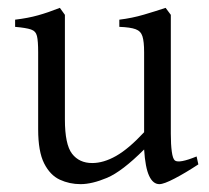

<svg xmlns="http://www.w3.org/2000/svg" viewBox="-20 -451 527 484"><path d="M480 -36.6Q447.3 -15.1 420.2 -1Q393.1 13.2 381.8 13.2Q365.7 13.2 356 -7.6Q346.2 -28.3 343.3 -74.2Q287.6 -18.6 249.8 -2.7Q211.9 13.2 183.1 13.2Q155.3 13.2 130.9 2Q106.4 -9.3 91.3 -39.1Q76.2 -68.8 76.2 -125V-319.3Q76.2 -347.7 73.2 -360.1Q70.3 -372.6 58.1 -376.7Q45.9 -380.9 18.1 -383.3V-401.4Q50.8 -405.3 75.9 -412.4Q101.1 -419.4 130.9 -431.2L143.6 -413.6V-149.9Q143.6 -86.9 161.6 -63.5Q179.7 -40 212.4 -40Q241.2 -40 272.7 -57.9Q304.2 -75.7 343.3 -117.7V-319.3Q343.3 -346.2 339.1 -359.4Q335 -372.6 321.8 -377.4Q308.6 -382.3 280.8 -383.3V-401.4Q313 -405.3 342.8 -414.1Q372.6 -422.9 397.5 -431.2L410.6 -413.6V-113.8Q410.6 -86.4 413.1 -68.6Q415.5 -50.8 420.9 -46.4Q431.6 -38.6 475.6 -56.6Z"/></svg>

Font: Dai Banna SIL Light
Style: Regular
Weight: 300
Designer: Victor Gaultney
Foundry: SIL International
Version: Version 4.000